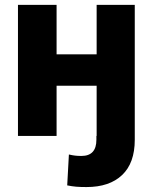

<svg xmlns="http://www.w3.org/2000/svg" viewBox="-20 -550 614 777"><path d="M330.1 207Q306.2 207 288.6 205.6Q271 204.1 252 200.2L258.8 75.2Q273.4 78.6 284.2 79.8Q294.9 81.1 309.6 81.1Q370.1 81.1 370.1 15.6V0H371.1V-203.1H209V0H52.7V-530.3H209V-330.1H371.1V-530.3H525.4V15.6Q525.4 109.9 474.1 158.4Q422.9 207 330.1 207Z"/></svg>

Font: Pretendard Std ExtraBold
Style: Regular
Weight: 800
Designer: Base glyphs from Inter by Rasmus Andersson; Hangeul glyphs from Noto Sans CJK(Source Han Sans) by Jang Soo-young and Kan
Foundry: Kil Hyung-jin
Version: Version 1.309